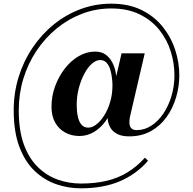

<svg xmlns="http://www.w3.org/2000/svg" viewBox="-20 -810 1050 1044"><path d="M419 214Q350.5 214 285.5 191.5Q220.5 169 168.2 119.2Q116 69.5 85.2 -12Q54.5 -93.5 54.5 -211Q54.5 -305 81.2 -391.2Q108 -477.5 156.8 -550Q205.5 -622.5 271.8 -676.5Q338 -730.5 417.5 -760.2Q497 -790 585 -790Q680 -790 749.8 -755.5Q819.5 -721 865 -664Q910.5 -607 932.8 -538.2Q955 -469.5 955 -401Q955 -340 937.5 -280.8Q920 -221.5 885.8 -173.5Q851.5 -125.5 800.5 -97Q749.5 -68.5 682 -68.5Q642 -68.5 617 -81.8Q592 -95 580 -116Q568 -137 565.8 -162Q563.5 -187 569 -210L641 -520H767L694.5 -208.5Q692 -198 688.8 -184.2Q685.5 -170.5 684 -156.2Q682.5 -142 685.2 -129.8Q688 -117.5 697 -110Q706 -102.5 723.5 -102.5Q766 -102.5 803.2 -126.8Q840.5 -151 868.5 -192.8Q896.5 -234.5 912.5 -288.2Q928.5 -342 928.5 -401Q928.5 -466 908.5 -530.2Q888.5 -594.5 846.5 -647.2Q804.5 -700 739.2 -732Q674 -764 584.5 -764Q501.5 -764 426.2 -735.2Q351 -706.5 288.2 -655.2Q225.5 -604 179 -534.5Q132.5 -465 107.2 -382.8Q82 -300.5 82 -211Q82 -99.5 110.2 -23.2Q138.5 53 186.8 99.5Q235 146 295.2 167Q355.5 188 419 188Q498.5 188 560.8 173Q623 158 673.5 127Q724 96 768 47.5L785 64Q722 137 631.8 175.5Q541.5 214 419 214ZM412 -70.5Q370 -70.5 335.5 -88.8Q301 -107 280.5 -142.5Q260 -178 260 -230Q260 -286.5 279.2 -339.8Q298.5 -393 331.5 -436Q364.5 -479 407.2 -504.2Q450 -529.5 497 -529.5Q530.5 -529.5 553 -514Q575.5 -498.5 589.2 -473Q603 -447.5 609 -416.8Q615 -386 615 -355Q615 -296 599.2 -244.2Q583.5 -192.5 555.8 -153.5Q528 -114.5 491.2 -92.5Q454.5 -70.5 412 -70.5ZM460 -116Q481.5 -116 504.5 -133.8Q527.5 -151.5 547.2 -183Q567 -214.5 579.2 -256Q591.5 -297.5 591.5 -345.5Q591.5 -361.5 589 -384.5Q586.5 -407.5 580 -430.2Q573.5 -453 560 -468.2Q546.5 -483.5 525 -483.5Q502 -483.5 479.2 -463.2Q456.5 -443 438 -408Q419.5 -373 408.2 -329.5Q397 -286 397 -239.5Q397 -206 402.8 -178Q408.5 -150 422.2 -133Q436 -116 460 -116Z"/></svg>

Font: Bodoni Moda SC 9pt SemiBold
Style: Regular
Weight: 600
Designer: Owen Earl
Foundry: indestructible type
Version: Version 2.005